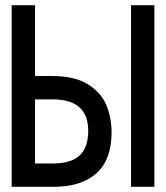

<svg xmlns="http://www.w3.org/2000/svg" viewBox="-20 -720 640 740"><path d="M575 -700V0H485V-700ZM320 -216Q320 -276 286 -306.5Q252 -337 184 -337H115V-90H184Q253 -90 286.5 -120.5Q320 -151 320 -216ZM187 0H25V-700H115V-427H180Q268 -427 319 -395Q370 -363 390 -314.5Q410 -266 410 -209Q410 -105 352 -52.5Q294 0 187 0Z"/></svg>

Font: Fliege Mono Thin
Style: Regular
Weight: 100
Version: Version 0.020;Glyphs 3.3 (3306)